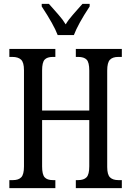

<svg xmlns="http://www.w3.org/2000/svg" viewBox="-20 -965 673 985"><path d="M28 -41H47Q75 -41 89 -55.5Q103 -70 103 -111V-605Q103 -645 88 -659Q73 -673 43 -673H28V-714H264V-673H251Q222 -673 209 -659Q196 -645 196 -604V-398H438V-603Q438 -645 424.5 -659Q411 -673 381 -673H369V-714H605V-673H587Q558 -673 544 -658.5Q530 -644 530 -603V-108Q530 -69 544.5 -55Q559 -41 587 -41H605V0H369V-41H381Q410 -41 424 -55.5Q438 -70 438 -112V-349H196V-111Q196 -70 209 -55.5Q222 -41 251 -41H264V0H28ZM194 -932V-945H231L255 -918Q258 -914 280 -889.5Q302 -865 317 -840Q332 -865 354 -889.5Q376 -914 379 -918L403 -945H440V-932Q380 -841 359 -785H276Q256 -838 194 -932Z"/></svg>

Font: Noto Serif Cond
Style: Regular
Weight: 400
Width: 3
Designer: Monotype Design Team
Foundry: Monotype Imaging Inc.
Version: Version 1.001